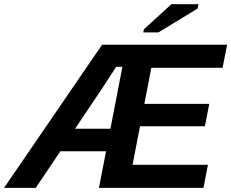

<svg xmlns="http://www.w3.org/2000/svg" viewBox="-67 -903 1112 923"><path d="M223.1 -175.8 105 0H-47.4L423.8 -688H1024.9L1002.9 -577.1H660.6L627 -403.8H939L918 -295.9H606L570.3 -110.8H932.6L911.1 0H408.7L442.9 -175.8ZM293.9 -284.2H463.9L521.5 -582H491.7L425.3 -480ZM882.8 -861.8 694.3 -747.1H621.6L625 -762.2L756.8 -882.8H887.2Z"/></svg>

Font: Arimo
Style: Bold Italic
Weight: 700
Italic angle: -12°
Designer: Steve Matteson
Foundry: Monotype Imaging Inc.
Version: Version 1.33